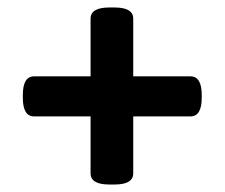

<svg xmlns="http://www.w3.org/2000/svg" viewBox="-20 -493 600 513"><path d="M519 -239V-232Q519 -182 489 -182H336V-30Q336 0 286 0H272Q222 0 222 -30V-182H71Q41 -182 41 -232V-239Q41 -289 71 -289H222V-443Q222 -473 272 -473H286Q336 -473 336 -443V-289H489Q519 -289 519 -239Z"/></svg>

Font: mmAsap
Style: Bold
Weight: 700
Designer: Pablo Cosgaya
Foundry: Omnibus-Type
Version: Version 1.001